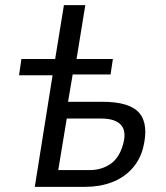

<svg xmlns="http://www.w3.org/2000/svg" viewBox="-20 -725 644 745"><path d="M115 0 184 -433H54L63 -496H194L228 -705H311L277 -496H418L409 -436H262L244 -330H378Q484 -330 521 -286Q558 -242 535 -150Q522 -102 490 -68Q458 -34 412 -17Q366 0 311 0ZM206 -65H328Q373 -65 407.5 -88Q442 -111 457 -163Q472 -214 450 -239.5Q428 -265 373 -265H239Z"/></svg>

Font: Nunito Sans 7pt Condensed
Style: Italic
Weight: 400
Width: 3
Italic angle: -9°
Designer: Vernon Adams
Foundry: Vernon Adams
Version: Version 3.101;gftools[0.9.27]